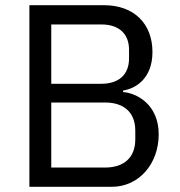

<svg xmlns="http://www.w3.org/2000/svg" viewBox="-20 -718 693 738"><path d="M93 0H410C513 0 590 -87 590 -202C590 -318 503 -361 453 -364V-370C499 -377 566 -414 566 -518C566 -627 495 -698 380 -698H93ZM177 -324H384C456 -324 500 -286 500 -216V-182C500 -112 456 -74 384 -74H177ZM177 -624H370C436 -624 476 -589 476 -527V-493C476 -431 436 -396 370 -396H177Z"/></svg>

Font: IBM Plex Arabic
Style: Regular
Weight: 400
Designer: Mike Abbink, Paul van der Laan, Pieter van Rosmalen, Wael Morcos, Khajak Apelian
Foundry: Bold Monday
Version: Version 1.0